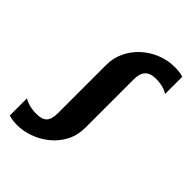

<svg xmlns="http://www.w3.org/2000/svg" viewBox="-223 -852 962 962"><g transform="rotate(45 258.0 -370.5)"><path d="M81.3 12Q62.8 12 48.9 9.9Q35 7.7 21.3 3.6V-118.4Q37.1 -107.9 60.2 -101.9Q83.3 -96 110.3 -96Q149 -96 166.4 -113.8Q183.7 -131.6 183.7 -175.7V-517.8Q183.7 -566.4 203.9 -609Q224 -651.6 259.4 -683.9Q294.7 -716.2 339.9 -734.4Q385.1 -752.7 435.1 -752.7Q453.6 -752.7 468.2 -750.6Q482.9 -748.5 495.2 -744.4V-622.3Q481.7 -632.2 459.5 -638.5Q437.3 -644.7 408.4 -644.7Q369 -644.7 350.7 -624.7Q332.3 -604.7 332.3 -565.4V-220.8Q332.3 -167 309.8 -124Q287.4 -81 250.3 -50.6Q213.1 -20.2 168.9 -4.1Q124.7 12 81.3 12Z"/></g></svg>

Font: Merriweather Light
Style: Regular
Weight: 300
Designer: Eben Sorkin
Foundry: Eben Sorkin
Version: Version 2.100